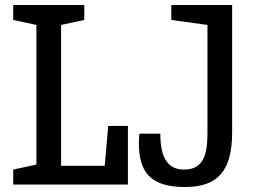

<svg xmlns="http://www.w3.org/2000/svg" viewBox="-20 -740 1027 770"><path d="M400 -75H225V-640L318 -660V-720H33V-660L126 -640V-80L33 -60V0H493V-235H414ZM722 10C854 10 911 -55 911 -210V-720H667V-660L812 -640V-206C812 -113 792 -60 718 -60C655 -60 623 -104 623 -204H539C538 -191 537 -178 537 -166C537 -48 585 10 722 10Z"/></svg>

Font: Hermeneus One
Style: Regular
Weight: 400
Designer: Rodrigo Fuenzalida, Pablo Impallari
Foundry: Pablo Impallari, Rodrigo Fuenzalida
Version: Version 1.002